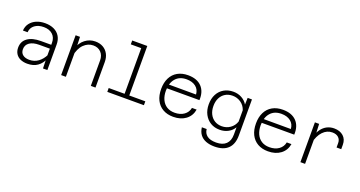

<svg xmlns="http://www.w3.org/2000/svg" viewBox="-46 -1508 4642 2474"><g transform="rotate(20 2275.0 -271.0)"><path d="M493 0 489 -142V-351Q489 -422 444 -463.5Q399 -505 322 -505Q247 -505 199 -469Q151 -433 147 -371H83Q87 -430 119 -471.5Q151 -513 203 -535.5Q255 -558 322 -558Q393 -558 445 -533Q497 -508 525 -461Q553 -414 553 -349V0ZM280 12Q227 12 186 -6Q145 -24 122.5 -59.5Q100 -95 100 -144Q100 -229 165 -276Q230 -323 348 -323H501V-270H344Q259 -270 212 -237Q165 -204 165 -146Q165 -96 198.5 -70Q232 -44 287 -44Q356 -44 409 -82.5Q462 -121 495 -189L502 -136Q475 -67 419.5 -27.5Q364 12 280 12Z M1149 0V-349Q1149 -418 1108.5 -459.5Q1068 -501 1003 -501Q930 -501 873.5 -445.5Q817 -390 796 -278L783 -378Q810 -464 871.5 -511Q933 -558 1010 -558Q1072 -558 1117.5 -532Q1163 -506 1188 -459Q1213 -412 1213 -350V0ZM742 0V-546H802L807 -405V0Z M1593 0V-732H1657V0ZM1375 0V-53H1877V0ZM1450 -679V-732H1625V-679Z M2280 12Q2198 12 2138 -22.5Q2078 -57 2046 -121Q2014 -185 2014 -274Q2014 -361 2046 -425Q2078 -489 2138.5 -523.5Q2199 -558 2282 -558Q2404 -558 2468.5 -491Q2533 -424 2527 -306H2065L2066 -360L2461 -359Q2457 -426 2408.5 -464Q2360 -502 2282 -502Q2186 -502 2132.5 -441Q2079 -380 2079 -273Q2079 -204 2103 -152Q2127 -100 2172 -72Q2217 -44 2280 -44Q2357 -44 2408 -80.5Q2459 -117 2471 -179H2535Q2520 -90 2452 -39Q2384 12 2280 12Z M3098 -453 3101 -546H3160V-51Q3160 67 3097 128.5Q3034 190 2912 190Q2844 190 2793 170Q2742 150 2712.5 110.5Q2683 71 2676 12H2742Q2747 69 2789.5 101.5Q2832 134 2914 134Q3003 134 3049.5 89Q3096 44 3096 -41V-141Q3068 -92 3016.5 -64Q2965 -36 2901 -36Q2829 -36 2774.5 -69Q2720 -102 2689 -161Q2658 -220 2658 -297Q2658 -377 2689 -435.5Q2720 -494 2775.5 -526Q2831 -558 2903 -558Q2968 -558 3019.5 -529Q3071 -500 3098 -453ZM2911 -88Q2974 -88 3024.5 -123Q3075 -158 3096 -219V-375Q3075 -437 3024.5 -471.5Q2974 -506 2911 -506Q2854 -506 2811.5 -480Q2769 -454 2745.5 -407.5Q2722 -361 2722 -298Q2722 -235 2745.5 -188Q2769 -141 2811.5 -114.5Q2854 -88 2911 -88Z M3580 12Q3498 12 3438 -22.5Q3378 -57 3346 -121Q3314 -185 3314 -274Q3314 -361 3346 -425Q3378 -489 3438.5 -523.5Q3499 -558 3582 -558Q3704 -558 3768.5 -491Q3833 -424 3827 -306H3365L3366 -360L3761 -359Q3757 -426 3708.5 -464Q3660 -502 3582 -502Q3486 -502 3432.5 -441Q3379 -380 3379 -273Q3379 -204 3403 -152Q3427 -100 3472 -72Q3517 -44 3580 -44Q3657 -44 3708 -80.5Q3759 -117 3771 -179H3835Q3820 -90 3752 -39Q3684 12 3580 12Z M4396 -337V-397Q4396 -444 4365.5 -472.5Q4335 -501 4280 -501Q4207 -501 4152 -443.5Q4097 -386 4073 -277L4060 -360Q4079 -425 4111 -469Q4143 -513 4187.5 -535.5Q4232 -558 4285 -558Q4364 -558 4412 -515Q4460 -472 4460 -397V-337ZM4023 0V-546H4081L4087 -404V0Z"/></g></svg>

Font: Azeret Mono Thin ExtraLight
Style: Regular
Weight: 250
Version: Version 1.002